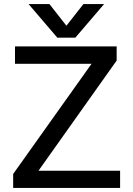

<svg xmlns="http://www.w3.org/2000/svg" viewBox="-20 -928 658 948"><path d="M121 -908H224L308 -801L392 -908H494L352 -742H263ZM45 -69 432 -613H54V-699H556V-629L170 -85H573V0H45Z"/></svg>

Font: Prompt
Style: Regular
Weight: 400
Designer: Katatrad Team
Foundry: CadsonDemak
Version: Version 1.001